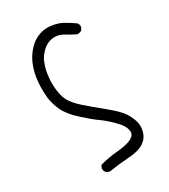

<svg xmlns="http://www.w3.org/2000/svg" viewBox="-202 -810 903 1024"><g transform="rotate(-30 250.0 -297.5)"><path d="M427.7 -9.8Q427.7 -37.1 412.6 -68.8Q399.9 -97.7 377 -122.6Q353 -148.9 310.1 -183.6Q255.9 -227.1 212.4 -265.6Q168 -305.2 152.6 -336.7Q137.2 -368.2 133.3 -416.5Q132.3 -429.2 132.3 -442.4Q132.3 -479 140.1 -518.6Q151.4 -573.7 181.2 -607.4Q210.9 -641.6 248 -648.9Q258.3 -650.9 268.1 -650.9Q294.4 -650.9 319.3 -636.2Q349.6 -618.2 379.9 -603Q381.8 -602.5 384.8 -602.5Q387.7 -602.5 391.6 -603.5Q400.9 -604.5 409.2 -610.4L417.5 -627Q418 -628.9 418 -632.6Q418 -636.2 416.3 -641.8Q414.6 -647.5 410.2 -652.8Q377.4 -675.8 350.1 -690.9Q322.8 -706.1 284.7 -711.4Q272.5 -713.4 260.7 -713.4Q235.4 -713.4 210.4 -705.1Q173.8 -692.9 142.1 -659.2Q109.9 -625 92.8 -578.6Q75.7 -531.7 72.3 -483.9Q70.8 -462.9 70.8 -451.2Q70.8 -417 73.2 -393.1Q77.6 -350.6 97.7 -307.6Q117.2 -265.1 169.2 -218Q221.2 -170.9 249 -151.4Q286.1 -125.5 317.4 -93.8Q332.5 -78.6 343.3 -65.7Q354 -52.7 359.6 -40.8Q365.2 -28.8 366.7 -16.1Q367.2 -13.2 367.2 -10.7Q367.2 13.7 336.9 27.3Q307.1 40.5 250.7 45.4Q194.3 50.3 143.6 64.9L136.2 80.1Q135.7 82 135.7 84Q135.7 98.6 144 107.9Q153.3 115.7 166 117.7Q226.1 107.9 288.1 104Q350.1 100.1 381.8 79.1Q412.6 59.1 422.9 23.9Q427.7 6.8 427.7 -9.8Z"/></g></svg>

Font: Bakudai
Style: ExtraLight
Weight: 200
Version: Version 1.48